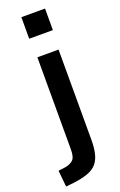

<svg xmlns="http://www.w3.org/2000/svg" viewBox="-206 -766 627 1005"><g transform="rotate(-20 107.0 -263.5)"><path d="M59 -600V-720H191V-600ZM-24 193 -33 102 6 97Q34 92 50 77.5Q66 63 66 19V-494H184V10Q184 52 176.5 84Q169 116 151 137.5Q133 159 99.5 171Q66 183 16 189Z"/></g></svg>

Font: Nunito Sans 10pt Condensed
Style: Bold
Weight: 700
Width: 3
Designer: Vernon Adams
Foundry: Vernon Adams
Version: Version 3.101;gftools[0.9.27]